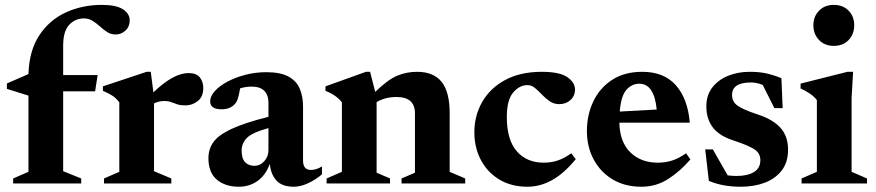

<svg xmlns="http://www.w3.org/2000/svg" viewBox="-20 -732 3493 766"><path d="M232 -49 304 -20V0H32.5V-20L93.5 -46.5V-350.5L7.5 -377.5V-399L93.5 -436.5Q96.5 -530.5 137.2 -591.8Q178 -653 243.5 -682.8Q309 -712.5 386 -712.5Q444 -712.5 470.8 -694.8Q497.5 -677 497.5 -651Q497.5 -625.5 480.5 -610Q463.5 -594.5 441.5 -594.5Q422.5 -594.5 407.5 -604.2Q392.5 -614 378.5 -626.8Q364.5 -639.5 349.2 -649Q334 -658.5 314.5 -658.5Q280 -658.5 256 -633Q232 -607.5 232 -549.5V-432.5H369.5L359.5 -367.5H232Z M732 -440.5Q764 -440.5 777.5 -423Q791 -405.5 791 -381Q791 -346 769 -328.8Q747 -311.5 720.5 -311.5Q700 -311.5 687.2 -315.8Q674.5 -320 663 -324.5Q651.5 -329 635 -329Q614 -329 594.5 -319.5V-49L663.5 -20V0H395V-20L456 -46.5V-323.5Q444 -340 428 -350.5Q412 -361 390.5 -369.5V-387.5L565 -445.5H581.5L592 -363.5Q672 -440.5 732 -440.5Z M1152.5 13Q1105 13 1082.5 -12.2Q1060 -37.5 1056.5 -78.5Q1040 -33 1007.5 -10Q975 13 932.5 13Q879 13 845.2 -15.2Q811.5 -43.5 811.5 -101.5Q811.5 -136.5 831 -164.5Q850.5 -192.5 902.2 -217Q954 -241.5 1051 -266V-323.5Q1051 -352 1034.8 -369.2Q1018.5 -386.5 983.5 -386.5Q960.5 -386.5 938 -379.5Q933.5 -352.5 928.8 -338.2Q924 -324 917 -317Q898.5 -296 864 -296Q818.5 -296 818.5 -327.5Q818.5 -348.5 837.5 -369.2Q856.5 -390 888.8 -407Q921 -424 960.8 -434Q1000.5 -444 1042 -444Q1099 -444 1131 -426.5Q1163 -409 1176 -378Q1189 -347 1189 -306.5V-91.5Q1189 -54 1220.5 -54Q1242 -54 1264.5 -68V-36.5Q1238 -14 1208.2 -0.5Q1178.5 13 1152.5 13ZM944 -131.5Q944 -99.5 958 -85Q972 -70.5 994.5 -70.5Q1018 -70.5 1034.5 -89Q1051 -107.5 1051 -133V-221Q984.5 -202.5 964.2 -181Q944 -159.5 944 -131.5Z M1582 -20 1635.5 -43V-279.5Q1635.5 -345 1562.5 -345Q1538.5 -345 1518 -339.5Q1497.5 -334 1482.5 -324.5V-43L1536 -20V0H1283V-20L1344 -46.5V-323.5Q1323 -352 1278.5 -369.5V-387.5L1440 -445.5H1456.5L1477 -365.5Q1527.5 -414.5 1564.8 -430Q1602 -445.5 1644 -445.5Q1710 -445.5 1742 -405.2Q1774 -365 1774 -281V-46.5L1836 -20V0H1582Z M2141.5 -445.5Q2213.5 -445.5 2243.8 -424Q2274 -402.5 2274 -375.5Q2274 -349 2255.8 -332.8Q2237.5 -316.5 2211.5 -316.5Q2190 -316.5 2173.2 -328Q2156.5 -339.5 2142.2 -354.5Q2128 -369.5 2114.2 -381Q2100.5 -392.5 2084.5 -392.5Q2052.5 -392.5 2027.2 -362.8Q2002 -333 2002 -265Q2002 -174 2041.8 -128.5Q2081.5 -83 2149 -83Q2179.5 -83 2205.5 -91.8Q2231.5 -100.5 2259 -120.5L2277 -97Q2230 -39.5 2182.2 -13.2Q2134.5 13 2084.5 13Q2020 13 1972.5 -15.5Q1925 -44 1898.8 -93.2Q1872.5 -142.5 1872.5 -204Q1872.5 -271 1904.2 -326Q1936 -381 1996 -413.2Q2056 -445.5 2141.5 -445.5Z M2542.5 -445.5Q2629 -445.5 2676.5 -391.8Q2724 -338 2732 -242.5H2451Q2452.5 -166 2494.5 -124.5Q2536.5 -83 2604.5 -83Q2635.5 -83 2662.2 -91.8Q2689 -100.5 2717 -120.5L2734.5 -96Q2693 -48 2645.2 -17.5Q2597.5 13 2539 13Q2473 13 2424.2 -16.2Q2375.5 -45.5 2348.5 -95.8Q2321.5 -146 2321.5 -209.5Q2321.5 -273.5 2347 -327.2Q2372.5 -381 2421.8 -413.2Q2471 -445.5 2542.5 -445.5ZM2530.5 -398Q2501 -398 2479.2 -373.8Q2457.5 -349.5 2452.5 -287L2600 -295Q2590 -398 2530.5 -398Z M2970.5 -445.5Q3009.5 -445.5 3037.5 -439.2Q3065.5 -433 3097.5 -420L3102.5 -300.5H3069.5L3023 -393Q2999.5 -403 2976 -403Q2900.5 -403 2900.5 -353Q2900.5 -326.5 2922 -310.8Q2943.5 -295 3002.5 -275.5Q3062 -256.5 3093 -223Q3124 -189.5 3124 -134.5Q3124 -85 3099 -52.2Q3074 -19.5 3031.5 -3.2Q2989 13 2935.5 13Q2862 13 2808 -10.5L2793.5 -136H2824L2883 -32.5Q2900 -30 2919 -30Q2962 -30 2987.8 -45.5Q3013.5 -61 3013.5 -93Q3013.5 -122 2987.5 -137.8Q2961.5 -153.5 2905 -172Q2848.5 -190.5 2823.2 -224.5Q2798 -258.5 2798 -307.5Q2798 -352.5 2822 -383.2Q2846 -414 2885.2 -429.8Q2924.5 -445.5 2970.5 -445.5Z M3306.5 -549Q3270 -549 3247.5 -572.5Q3225 -596 3225 -631.5Q3225 -666 3247.5 -689.2Q3270 -712.5 3306.5 -712.5Q3343.5 -712.5 3365.8 -689.2Q3388 -666 3388 -631.5Q3388 -596 3365.8 -572.5Q3343.5 -549 3306.5 -549ZM3383.5 -445.5 3377.5 -341.5V-46.5L3439 -20V0H3178V-20L3239 -46.5V-332.5Q3228.5 -346.5 3211 -358.5Q3193.5 -370.5 3174 -379V-398.5L3361 -445.5Z"/></svg>

Font: Newsreader Text
Style: Bold
Weight: 700
Designer: Hugues Gentile
Foundry: Production Type
Version: Version 1.001